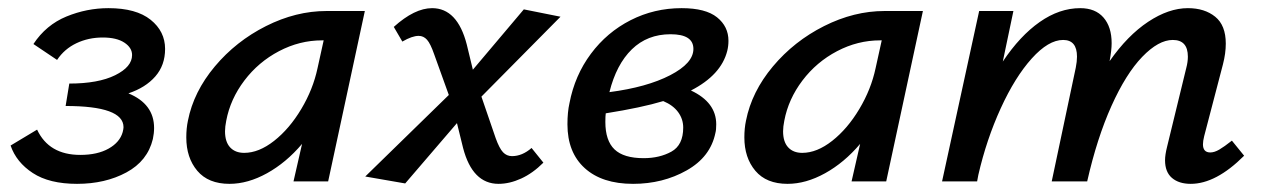

<svg xmlns="http://www.w3.org/2000/svg" viewBox="-20 -445 3097 471"><path d="M295 -216Q358 -190 358 -131Q358 -118 355 -104Q342 -50 290 -22Q238 6 169 6Q101 6 60.5 -20.5Q20 -47 6 -88L71 -127Q100 -65 177 -65Q219 -65 246.5 -80.5Q274 -96 281 -121Q283 -129 283 -133Q283 -185 141 -185L150 -240Q221 -240 262.5 -260.5Q304 -281 304 -310Q304 -328 285 -340.5Q266 -353 232 -353Q197 -353 167.5 -339Q138 -325 120 -298L62 -337Q93 -384 143 -404.5Q193 -425 246 -425Q314 -425 349.5 -396.5Q385 -368 385 -325Q385 -285 361 -257.5Q337 -230 295 -216Z M875 -418 785 0H700L721 -92Q682 -46 635 -20Q588 6 543 6Q491 6 464 -26Q437 -58 437 -108Q437 -130 441 -149Q455 -220 507 -282Q559 -344 632.5 -381Q706 -418 781 -418ZM759 -278 774 -346H770Q715 -346 664.5 -319.5Q614 -293 579.5 -247.5Q545 -202 535 -149Q532 -134 532 -123Q532 -97 544.5 -83.5Q557 -70 579 -70Q615 -70 652.5 -99.5Q690 -129 719 -177.5Q748 -226 759 -278Z M1284 -82 1313 -46Q1287 -20 1258.5 -7Q1230 6 1203 6Q1139 6 1116 -82L1101 -143L974 5L876 -12L1081 -212L1045 -312Q1036 -338 1027.5 -347.5Q1019 -357 1007 -357Q991 -357 967 -343L946 -379Q997 -425 1040 -425Q1102 -425 1125 -336L1140 -274L1265 -422L1355 -404L1161 -208L1196 -106Q1205 -81 1214 -71.5Q1223 -62 1236 -62Q1261 -62 1284 -82Z M1675 -223Q1737 -194 1737 -140Q1737 -126 1735 -119Q1723 -60 1664.5 -27Q1606 6 1533 6Q1457 6 1414.5 -32.5Q1372 -71 1372 -140Q1372 -170 1377 -192Q1390 -260 1429.5 -313Q1469 -366 1527 -395.5Q1585 -425 1652 -425Q1711 -425 1739 -402.5Q1767 -380 1767 -345Q1767 -332 1764 -320Q1749 -261 1675 -223ZM1625 -361Q1568 -361 1530 -324Q1492 -287 1475 -219Q1567 -231 1624 -260.5Q1681 -290 1681 -325Q1681 -361 1625 -361ZM1607 -197Q1554 -181 1466 -167Q1465 -160 1465 -146Q1465 -100 1487.5 -78.5Q1510 -57 1559 -57Q1598 -57 1627 -73Q1656 -89 1656 -132Q1656 -153 1643.5 -170Q1631 -187 1607 -197Z M2244 -418 2154 0H2069L2090 -92Q2051 -46 2004 -20Q1957 6 1912 6Q1860 6 1833 -26Q1806 -58 1806 -108Q1806 -130 1810 -149Q1824 -220 1876 -282Q1928 -344 2001.5 -381Q2075 -418 2150 -418ZM2128 -278 2143 -346H2139Q2084 -346 2033.5 -319.5Q1983 -293 1948.5 -247.5Q1914 -202 1904 -149Q1901 -134 1901 -123Q1901 -97 1913.5 -83.5Q1926 -70 1948 -70Q1984 -70 2021.5 -99.5Q2059 -129 2088 -177.5Q2117 -226 2128 -278Z M3032 -63Q2963 6 2901 6Q2872 6 2855 -8.5Q2838 -23 2838 -52Q2838 -65 2843 -85L2890 -278Q2894 -293 2894 -306Q2894 -347 2857 -347Q2822 -347 2782 -305.5Q2742 -264 2706.5 -185Q2671 -106 2647 0H2560L2619 -279Q2622 -294 2622 -306Q2622 -347 2588 -347Q2552 -347 2511 -301.5Q2470 -256 2435 -179.5Q2400 -103 2380 -16L2377 0H2291L2382 -418H2466L2440 -294Q2482 -357 2530.5 -391Q2579 -425 2630 -425Q2667 -425 2687 -402Q2707 -379 2707 -339Q2707 -322 2702 -295Q2746 -358 2796.5 -391.5Q2847 -425 2894 -425Q2935 -425 2961 -404Q2987 -383 2987 -338Q2987 -314 2980 -287L2934 -111Q2931 -99 2931 -91Q2931 -71 2949 -71Q2959 -71 2971 -78Q2983 -85 3002 -100Z"/></svg>

Font: Ysabeau Semibold
Style: Italic
Weight: 600
Italic angle: -12°
Designer: Christian Thalmann (Catharsis Fonts)
Version: Version 0.003